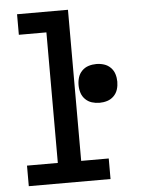

<svg xmlns="http://www.w3.org/2000/svg" viewBox="-53 -777 605 819"><g transform="rotate(-5 250.0 -367.5)"><path d="M37 0V-88H169V-647H51V-735H269V-88H387V0ZM369 -328Q352 -328 336 -333Q320 -338 308 -350Q296 -362 291 -378Q286 -394 286 -411Q286 -428 291 -444Q296 -460 308 -472Q320 -484 336 -489Q352 -494 369 -494Q386 -494 402 -489Q418 -484 430 -472Q442 -460 447 -444Q452 -428 452 -411Q452 -394 447 -378Q442 -362 430 -350Q418 -338 402 -333Q386 -328 369 -328Z"/></g></svg>

Font: Iosevka Term Curly Semibold
Style: Regular
Weight: 600
Designer: Belleve Invis
Foundry: Belleve Invis
Version: Version 32.3.0